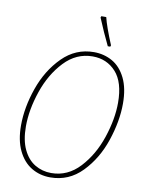

<svg xmlns="http://www.w3.org/2000/svg" viewBox="-100 -1000 808 1079"><g transform="rotate(10 303.5 -460.0)"><path d="M51 -248Q51 -352 90 -463Q129 -574 204.5 -649.5Q280 -725 384 -725Q442 -725 489.5 -698Q537 -671 565.5 -613Q594 -555 594 -468Q594 -368 556.5 -256Q519 -144 444 -66.5Q369 11 263 11Q203 11 155 -18Q107 -47 79 -105.5Q51 -164 51 -248ZM566 -468Q566 -585 514 -642.5Q462 -700 381 -700Q288 -700 219.5 -627.5Q151 -555 115 -449Q79 -343 79 -248Q79 -169 104 -116.5Q129 -64 171 -39Q213 -14 264 -14Q358 -14 426.5 -88Q495 -162 530.5 -268.5Q566 -375 566 -468ZM386 -923 389 -931H417Q429 -880 471 -779L468 -771H454Q419 -843 386 -923Z"/></g></svg>

Font: Noto Serif NarrowThin
Style: Italic
Weight: 250
Width: 4
Italic angle: -12°
Designer: Monotype Design Team
Foundry: Monotype Imaging Inc.
Version: Version 1.001